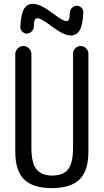

<svg xmlns="http://www.w3.org/2000/svg" viewBox="-20 -970 540 1000"><path d="M59.6 -179.7V-688.5Q59.6 -705.1 72.3 -717.8Q85 -730.5 102.1 -730.5Q119.1 -730.5 131.3 -717.8Q143.6 -705.1 143.6 -688.5V-200.2Q143.6 -121.1 169.9 -88.4Q196.3 -55.7 252 -55.7Q308.6 -55.7 334.5 -87.9Q360.4 -120.1 360.4 -200.2V-690.4Q360.4 -706.1 372.1 -718.3Q383.8 -730.5 399.9 -730.5Q416 -730.5 428.2 -718.3Q440.4 -706.1 440.4 -690.4V-179.7Q440.4 -80.1 394 -35.2Q347.7 9.8 250 9.8Q152.3 9.8 106 -35.2Q59.6 -80.1 59.6 -179.7ZM343.8 -905.3Q344.7 -918.9 355.5 -929.7Q366.2 -940.4 379.9 -940.4Q393.6 -940.4 404.3 -929.7Q415 -918.9 414.1 -905.3Q411.1 -838.9 395 -812Q378.9 -785.2 347.7 -785.2Q311.5 -785.2 242.2 -837.9Q194.3 -875 174.8 -875Q165 -875 161.1 -866.7Q157.2 -858.4 156.2 -830.1Q155.3 -816.4 144.5 -805.7Q133.8 -794.9 120.1 -794.9Q106.4 -794.9 95.7 -805.7Q85 -816.4 85.9 -830.1Q88.9 -896.5 105 -923.3Q121.1 -950.2 152.3 -950.2Q189.5 -950.2 257.8 -898.4Q307.6 -860.4 325.2 -860.4Q335 -860.4 338.9 -868.7Q342.8 -877 343.8 -905.3Z"/></svg>

Font: Rounded Mgen+ 1mn regular
Style: Regular
Weight: 400
Designer: [Source Han Sans]
Ryoko NISHIZUKA  (kana & ideographs); Paul D. Hunt (Latin, Greek & Cyrillic); Wenlong ZHANG  (bopomofo
Version: Version 1.059.20150602